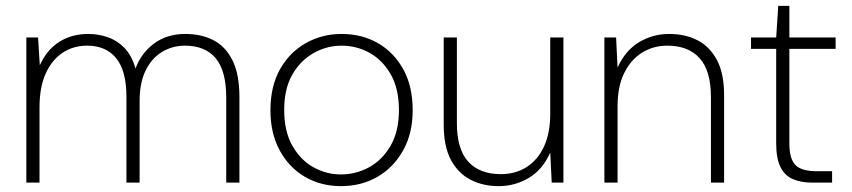

<svg xmlns="http://www.w3.org/2000/svg" viewBox="-20 -624 2911 656"><path d="M70 0V-496H110L116 -401Q140 -454 182.5 -481Q225 -508 282 -508Q316 -508 348 -497Q380 -486 405 -460.5Q430 -435 443 -390Q462 -442 506 -475Q550 -508 613 -508Q669 -508 710.5 -486Q752 -464 775 -416.5Q798 -369 798 -293V0H753V-290Q753 -382 717 -425Q681 -468 612 -468Q569 -468 533.5 -446.5Q498 -425 477.5 -383Q457 -341 457 -279V0H412V-293Q412 -382 377 -425Q342 -468 278 -468Q230 -468 193.5 -443.5Q157 -419 136 -372.5Q115 -326 115 -257V0Z M1145 12Q1077 12 1022.5 -19.5Q968 -51 936 -109.5Q904 -168 904 -247Q904 -329 936.5 -387Q969 -445 1024.5 -476.5Q1080 -508 1147 -508Q1217 -508 1271.5 -476.5Q1326 -445 1358 -387Q1390 -329 1390 -247Q1390 -168 1357 -109.5Q1324 -51 1269 -19.5Q1214 12 1145 12ZM1145 -28Q1196 -28 1241 -52.5Q1286 -77 1314.5 -126Q1343 -175 1343 -248Q1343 -321 1315 -370Q1287 -419 1242.5 -443.5Q1198 -468 1147 -468Q1097 -468 1052 -443Q1007 -418 979 -369.5Q951 -321 951 -248Q951 -175 979 -126Q1007 -77 1051 -52.5Q1095 -28 1145 -28Z M1684 12Q1630 12 1587.5 -10Q1545 -32 1520.5 -78Q1496 -124 1496 -197V-496H1541V-204Q1541 -114 1580 -71.5Q1619 -29 1691 -29Q1741 -29 1779 -53Q1817 -77 1838.5 -123Q1860 -169 1860 -236V-496H1905V0H1865L1860 -103Q1834 -44 1786.5 -16Q1739 12 1684 12Z M2045 0V-496H2085L2090 -393Q2116 -451 2163 -479.5Q2210 -508 2266 -508Q2321 -508 2363 -486.5Q2405 -465 2429.5 -419Q2454 -373 2454 -299V0H2409V-293Q2409 -382 2370.5 -425Q2332 -468 2260 -468Q2212 -468 2173.5 -444Q2135 -420 2112.5 -374Q2090 -328 2090 -261V0Z M2756 0Q2717 0 2689 -12Q2661 -24 2646.5 -53.5Q2632 -83 2632 -133V-457H2546V-496H2632L2639 -604H2677V-496H2835V-457H2677V-134Q2677 -81 2698 -60Q2719 -39 2770 -39H2823V0Z"/></svg>

Font: DM Sans 24pt ExtraLight
Style: Regular
Weight: 250
Designer: Colophon Foundry, Jonny Pinhorn
Foundry: Colophon Foundry
Version: Version 4.004;gftools[0.9.30]